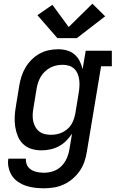

<svg xmlns="http://www.w3.org/2000/svg" viewBox="-20 -804 640 1037"><path d="M218 213Q193 213 168 210Q143 207 120.5 199.5Q98 192 78 178.5Q58 165 45 145.5Q32 126 26.5 101.5Q21 77 25 53H120Q119 65 122 77Q125 89 132 98Q139 107 149 113Q159 119 170 122.5Q181 126 193.5 127.5Q206 129 218 129Q243 129 268 120.5Q293 112 311.5 93.5Q330 75 340.5 51Q351 27 355 2L369 -82Q355 -61 337 -43Q319 -25 297 -13.5Q275 -2 251 3Q227 8 204 8Q175 8 149.5 0Q124 -8 105 -26Q86 -44 76 -69Q66 -94 62 -120.5Q58 -147 59.5 -175Q61 -203 66 -231L84 -341Q88 -366 96 -391Q104 -416 117.5 -439Q131 -462 150.5 -481.5Q170 -501 193.5 -514Q217 -527 242.5 -532.5Q268 -538 294 -538Q319 -538 342 -531.5Q365 -525 382.5 -510Q400 -495 410.5 -474Q421 -453 426 -430L443 -530H584V-446H526L449 16Q445 43 436 69Q427 95 411 118.5Q395 142 373 161Q351 180 325 192Q299 204 272 208.5Q245 213 218 213ZM255 -76Q271 -76 286.5 -79Q302 -82 316.5 -89Q331 -96 344 -107Q357 -118 365.5 -132Q374 -146 379 -161.5Q384 -177 387 -192L405 -302Q408 -320 409 -337.5Q410 -355 408 -372Q406 -389 399.5 -405Q393 -421 381 -432.5Q369 -444 352.5 -449Q336 -454 318 -454Q301 -454 284.5 -450.5Q268 -447 252.5 -439Q237 -431 223.5 -418.5Q210 -406 201 -391Q192 -376 186.5 -360Q181 -344 178 -327L160 -217Q157 -200 156.5 -182.5Q156 -165 159.5 -149Q163 -133 171 -118.5Q179 -104 192 -94Q205 -84 221.5 -80Q238 -76 255 -76ZM290 -598 182 -722 263 -778 351 -658 479 -784 548 -716 395 -598Z"/></svg>

Font: Iosevka Curly Slab MdExObl
Style: Regular
Weight: 500
Width: 7
Italic angle: -9°
Monospace: yes
Designer: Belleve Invis
Foundry: Belleve Invis
Version: Version 11.1.0; ttfautohint (v1.8.3)